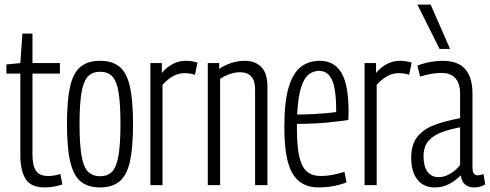

<svg xmlns="http://www.w3.org/2000/svg" viewBox="-20 -810 2143 840"><path d="M176 10Q114 10 91.5 -28Q69 -66 69 -130V-488H8V-528L69 -534L78 -663H122V-534H242V-488H122V-134Q122 -84 138 -62Q154 -40 190 -40Q218 -40 244 -49L253 -3Q231 4 211.5 7Q192 10 176 10Z M273 -267Q273 -370 286.5 -430.5Q300 -491 332 -517.5Q364 -544 418 -544Q472 -544 503.5 -517.5Q535 -491 548.5 -430.5Q562 -370 562 -267Q562 -164 548.5 -103.5Q535 -43 503 -16.5Q471 10 418 10Q364 10 332.5 -16.5Q301 -43 287 -103.5Q273 -164 273 -267ZM328 -267Q328 -177 337 -127Q346 -77 366 -58Q386 -39 418 -39Q450 -39 469.5 -58Q489 -77 498 -127Q507 -177 507 -267Q507 -358 498.5 -407.5Q490 -457 470.5 -476.5Q451 -496 418 -496Q385 -496 365.5 -476.5Q346 -457 337 -407.5Q328 -358 328 -267Z M688 -534V-491Q734 -544 793 -544Q820 -544 844 -536L833 -483Q810 -490 787 -490Q763 -490 739.5 -478Q716 -466 691 -439V0H638V-534Z M889 0V-534H939V-509Q965 -526 993.5 -535Q1022 -544 1052 -544Q1096 -544 1123 -517Q1150 -490 1150 -431V0H1096V-419Q1096 -494 1030 -494Q1009 -494 985.5 -486Q962 -478 943 -465V0Z M1373 10Q1297 10 1260.5 -49.5Q1224 -109 1224 -253Q1224 -367 1243.5 -430Q1263 -493 1297.5 -518.5Q1332 -544 1379 -544Q1442 -544 1473.5 -492Q1505 -440 1505 -320Q1505 -314 1504.5 -302Q1504 -290 1504 -285Q1473 -280 1413.5 -274Q1354 -268 1279 -268Q1279 -259 1279 -247Q1279 -168 1290 -122.5Q1301 -77 1324 -58.5Q1347 -40 1384 -40Q1409 -40 1435 -45Q1461 -50 1487 -58L1496 -12Q1439 10 1373 10ZM1280 -309Q1316 -309 1351 -311Q1386 -313 1413 -315.5Q1440 -318 1451 -320Q1451 -421 1432.5 -460.5Q1414 -500 1376 -500Q1352 -500 1331.5 -485Q1311 -470 1297.5 -428.5Q1284 -387 1280 -309Z M1625 -534V-491Q1671 -544 1730 -544Q1757 -544 1781 -536L1770 -483Q1747 -490 1724 -490Q1700 -490 1676.5 -478Q1653 -466 1628 -439V0H1575V-534Z M1779 -119Q1779 -177 1805.5 -211Q1832 -245 1880 -263Q1928 -281 1993 -293V-401Q1993 -444 1972.5 -467.5Q1952 -491 1912 -491Q1894 -491 1870.5 -487.5Q1847 -484 1818 -475L1806 -523Q1835 -534 1863.5 -539Q1892 -544 1916 -544Q1984 -544 2015.5 -507.5Q2047 -471 2047 -402V-81Q2047 -59 2053 -51Q2059 -43 2069 -43Q2082 -43 2095 -49L2103 -3Q2080 10 2055 10Q2003 10 1996 -43Q1974 -21 1946 -5.5Q1918 10 1882 10Q1833 10 1806 -24.5Q1779 -59 1779 -119ZM1833 -126Q1833 -82 1850.5 -58.5Q1868 -35 1898 -35Q1926 -35 1951.5 -51Q1977 -67 1993 -88V-253Q1950 -245 1913.5 -232Q1877 -219 1855 -194Q1833 -169 1833 -126ZM1903 -596 1806 -790H1864L1949 -596Z"/></svg>

Font: Georama Condensed Light
Style: Regular
Weight: 300
Width: 3
Designer: Jean-Baptiste Levee
Foundry: Production Type
Version: Version 1.000